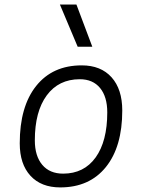

<svg xmlns="http://www.w3.org/2000/svg" viewBox="-20 -815 626 845"><path d="M245.1 9.8Q161.1 9.8 114 -41.5Q66.9 -92.8 66.9 -184.1Q66.9 -346.2 139.2 -436.8Q211.4 -527.3 339.8 -527.3Q423.8 -527.3 470.9 -474.9Q518.1 -422.4 518.1 -328.6Q518.1 -168.9 445.8 -79.6Q373.5 9.8 245.1 9.8ZM257.8 -50.8Q349.6 -50.8 400.9 -122.1Q452.1 -193.4 452.1 -320.3Q452.1 -389.2 420.4 -427.7Q388.7 -466.3 331.1 -466.3Q238.3 -466.3 185.8 -395.3Q133.3 -324.2 133.3 -197.3Q133.3 -128.4 166 -89.6Q198.7 -50.8 257.8 -50.8ZM321.8 -609.4 243.7 -794.9H316.4L386.2 -609.4Z"/></svg>

Font: Cascadia Code Light
Style: Italic
Weight: 300
Italic angle: -10°
Monospace: yes
Designer: Aaron Bell
Foundry: Saja Typeworks
Version: Version 2404.023; ttfautohint (v1.8.4)